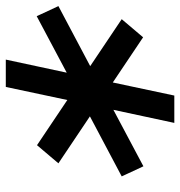

<svg xmlns="http://www.w3.org/2000/svg" viewBox="-0 -724 607 646"><g transform="rotate(-90 303.0 -400.5)"><path d="M67 -221 33 -294 235 -401 77 -507 138 -579 290 -477 334 -684H426L382 -479L572 -580L606 -507L404 -400L562 -294L501 -222L349 -324L305 -117H213L257 -322Z"/></g></svg>

Font: Victor Mono Thin SemiBold
Style: Italic
Weight: 600
Italic angle: -12°
Monospace: yes
Version: Version 1.561;gftools[0.9.30]